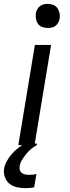

<svg xmlns="http://www.w3.org/2000/svg" viewBox="-43 -753 363 996"><path d="M52 0 138 -520H222L136 0ZM88 223Q65 223 43.5 218Q22 213 6 200Q-10 187 -17.5 166.5Q-25 146 -22 123Q-19 104 -9 85.5Q1 67 14 51Q27 35 43.5 21Q60 7 77 -3L86 -8H149L148 0Q131 9 117 21Q103 33 92 47Q81 61 71 77Q61 93 59 110Q57 120 60 129.5Q63 139 70.5 144.5Q78 150 87.5 152Q97 154 107 154Q117 154 127 153Q137 152 146 150L134 219Q123 221 111 222Q99 223 88 223ZM204 -608Q189 -608 175.5 -613Q162 -618 154 -629.5Q146 -641 143.5 -655.5Q141 -670 143 -685Q145 -695 150.5 -705Q156 -715 164.5 -721.5Q173 -728 183.5 -730.5Q194 -733 205 -733Q220 -733 233.5 -727.5Q247 -722 255 -710.5Q263 -699 266 -684.5Q269 -670 266 -655Q264 -645 258.5 -635Q253 -625 244.5 -618.5Q236 -612 225.5 -610Q215 -608 204 -608Z"/></svg>

Font: Iosevka Aile
Style: Italic
Weight: 400
Italic angle: -9°
Designer: Belleve Invis
Foundry: Belleve Invis
Version: Version 28.0.1; ttfautohint (v1.8.4)